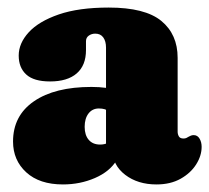

<svg xmlns="http://www.w3.org/2000/svg" viewBox="-20 -478 554 508"><path d="M278 -80V-94L260.5 -95V-352Q260.5 -369 253.2 -379Q246 -389 232 -389Q222.5 -389 215 -383.8Q207.5 -378.5 207.5 -369V-345.5Q207.5 -305 183 -283.8Q158.5 -262.5 112.5 -262.5Q69.5 -262.5 49.5 -280.8Q29.5 -299 29.5 -331Q29.5 -363.5 56 -392.5Q82.5 -421.5 135.5 -439.8Q188.5 -458 267.5 -458Q364 -458 407 -422.5Q450 -387 450 -325V-129.5Q450 -123 453.2 -117.2Q456.5 -111.5 465.5 -111.5Q470 -111.5 473.2 -113Q476.5 -114.5 479.5 -116.5Q482 -118 485.2 -119.2Q488.5 -120.5 492.5 -120.5Q502.5 -120.5 508 -111.2Q513.5 -102 513.5 -89.5Q513.5 -66 499 -43Q484.5 -20 457.8 -5Q431 10 394 10Q344.5 10 311.2 -15.5Q278 -41 278 -80ZM14.5 -103.5Q14.5 -172 69.8 -210Q125 -248 222 -248Q243 -248 261 -245.5Q279 -243 290 -238L271.5 -181.5Q263.5 -187 257 -189Q250.5 -191 241.5 -191Q224.5 -191 214.2 -177.8Q204 -164.5 204 -142.5Q204 -120.5 214.8 -108Q225.5 -95.5 245 -95.5Q256.5 -95.5 265.5 -100Q274.5 -104.5 278 -109.5L289 -54.5Q270.5 -24 231.2 -7Q192 10 146.5 10Q84.5 10 49.5 -22Q14.5 -54 14.5 -103.5Z"/></svg>

Font: Fraunces 144pt S100 Black
Style: Regular
Weight: 900
Version: Version 1.000